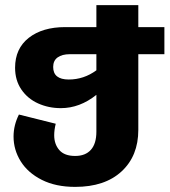

<svg xmlns="http://www.w3.org/2000/svg" viewBox="-20 -713 664 751"><path d="M623 -501H521V-205Q521 -103 455.5 -42.5Q390 18 274 18Q198 18 143.5 -9.5Q89 -37 61 -82Q33 -127 33 -179Q33 -223 54 -265L198 -229Q192 -205 192 -184Q192 -149 212 -126Q232 -103 274 -103Q314 -103 335.5 -127Q357 -151 357 -198V-342Q292 -290 218 -290Q170 -290 129 -308.5Q88 -327 63.5 -363Q39 -399 39 -448Q39 -523 92.5 -565Q146 -607 235 -607H357V-693H521V-607H623ZM357 -501H253Q223 -501 205.5 -488.5Q188 -476 188 -451Q188 -402 249 -402Q308 -402 357 -438Z"/></svg>

Font: FiraGOUPP
Style: Bold
Weight: 700
Designer: bBox Type
Foundry: bBox Type GmbH
Version: Version 1.001